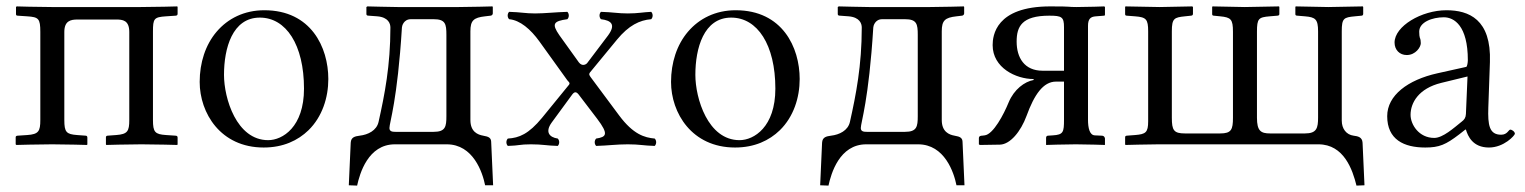

<svg xmlns="http://www.w3.org/2000/svg" viewBox="-20 -451 4767 600"><path d="M106 -351V-76C106 -41 100.7 -31.4 65 -29L35 -27C31 -26.7 29 -25 29 -22V0L31 2C31 2 99.3 0 143 0C185.5 0 252 2 252 2L253 0V-21C253 -25 251 -26.8 248 -27L221 -29C187.3 -31.5 181 -38 181 -76V-351C181 -386 201 -390 222 -390H343C363 -390 384 -388 384 -351V-76C384 -41 378.7 -31.6 343 -29L316 -27C313 -26.8 311 -25 311 -22V0L312 2C312 2 379.1 0 422 0C465.7 0 534 2 534 2L535 0V-21C535 -25 533 -26.7 529 -27L499 -29C464.3 -31.3 458 -38 458 -76V-352C458 -393 461.1 -397.5 499 -400L529 -402C533 -402.3 535 -404 535 -408V-429L534 -431C534 -431 464 -429 419 -429H142C99.1 -429 32 -431 32 -431L30 -429V-407C30 -403 32 -402.2 35 -402L65 -400C100.7 -397.6 106 -393 106 -351Z M604 -195C604 -98 669 10 804 10C865 10 911 -12 944 -44C987 -86 1006 -146 1006 -204C1006 -303 952 -419 806 -419C743 -419 692 -393 657 -352C622 -311 604 -255 604 -195ZM792 -396C874 -396 930 -311 930 -174C930 -54 863 -13 818 -13C719 -13 680 -144 680 -217C680 -300 706 -396 792 -396Z M1070 128 1096 129C1104 92 1130 0 1214 0H1376C1459 0 1488 88 1496 128H1521L1515 -6C1515 -20 1508 -24 1490 -27C1473 -30 1450 -39 1450 -76V-353C1450 -387 1460 -396 1496 -400L1513 -402C1516 -402 1520 -405 1520 -409V-429L1519 -431C1519 -431 1446 -429 1413 -429H1223C1206 -429 1128 -431 1128 -431L1125 -429V-407C1125 -403 1128 -402 1132 -402L1159 -400C1194 -397 1200 -377 1200 -365C1200 -246 1182 -155 1163 -70C1157 -43 1130 -30 1104 -27C1090 -25 1077 -23 1076 -5ZM1197 -51C1197 -68 1222 -137 1236 -365C1236 -369 1241 -391 1264 -391H1335C1372 -391 1375 -376 1375 -342V-88C1375 -55 1372 -39 1335 -39H1216C1206 -39 1197 -40 1197 -51Z M1728 -341C1703 -377 1710 -385 1753 -391C1759 -397 1759 -408 1753 -414C1716 -413 1682 -409 1652 -409C1622 -409 1608 -413 1571 -414C1565 -408 1565 -397 1571 -391C1605 -388 1638 -360 1666 -321L1753 -200C1756 -196 1763 -192 1758 -186L1674 -83C1632 -32 1602 -20 1567 -18C1561 -12 1561 -1 1567 5C1604 4 1603 0 1639 0C1677 0 1686 4 1723 5C1729 -1 1729 -12 1723 -18C1696 -22 1683 -39 1704 -68L1767 -154C1774 -164 1780 -166 1788 -156L1846 -80C1883 -31 1875 -23 1843 -18C1837 -12 1837 -1 1843 5C1880 4 1906 0 1942 0C1980 0 1989 4 2026 5C2032 -1 2032 -12 2026 -18C1994 -21 1959 -31 1915 -90L1825 -211C1819 -219 1822 -222 1824 -225L1908 -327C1945 -372 1979 -388 2015 -391C2021 -397 2021 -408 2015 -414C1990 -413 1974 -409 1942 -409C1911 -409 1895 -413 1858 -414C1852 -408 1852 -397 1858 -391C1891 -387 1905 -374 1880 -340L1815 -254C1811 -249 1799 -243 1789 -256Z M2077 -195C2077 -98 2142 10 2277 10C2338 10 2384 -12 2417 -44C2460 -86 2479 -146 2479 -204C2479 -303 2425 -419 2279 -419C2216 -419 2165 -393 2130 -352C2095 -311 2077 -255 2077 -195ZM2265 -396C2347 -396 2403 -311 2403 -174C2403 -54 2336 -13 2291 -13C2192 -13 2153 -144 2153 -217C2153 -300 2179 -396 2265 -396Z M2543 128 2569 129C2577 92 2603 0 2687 0H2849C2932 0 2961 88 2969 128H2994L2988 -6C2988 -20 2981 -24 2963 -27C2946 -30 2923 -39 2923 -76V-353C2923 -387 2933 -396 2969 -400L2986 -402C2989 -402 2993 -405 2993 -409V-429L2992 -431C2992 -431 2919 -429 2886 -429H2696C2679 -429 2601 -431 2601 -431L2598 -429V-407C2598 -403 2601 -402 2605 -402L2632 -400C2667 -397 2673 -377 2673 -365C2673 -246 2655 -155 2636 -70C2630 -43 2603 -30 2577 -27C2563 -25 2550 -23 2549 -5ZM2670 -51C2670 -68 2695 -137 2709 -365C2709 -369 2714 -391 2737 -391H2808C2845 -391 2848 -376 2848 -342V-88C2848 -55 2845 -39 2808 -39H2689C2679 -39 2670 -40 2670 -51Z M3039 0 3042 2 3105 1C3137 0 3170 -40 3188 -89C3212 -155 3240 -196 3280 -196H3305V-77C3305 -38 3303 -30 3270 -28L3255 -27C3251 -27 3249 -24 3249 -20V2C3249 2 3306 0 3342 0C3377 0 3433 2 3433 2V-18C3433 -20 3431 -27 3423 -27L3401 -28C3385 -29 3380 -51 3380 -77V-370C3380 -391 3387 -399 3405 -400L3430 -402C3432 -402 3433 -403 3433 -405V-429L3431 -431C3431 -431 3378 -429 3344 -429C3312 -429 3338 -431 3262 -431C3091 -431 3082 -339 3082 -310C3082 -239 3155 -204 3210 -204V-201C3182 -196 3149 -172 3132 -131C3117 -94 3084 -31 3057 -28L3049 -27C3045 -27 3039 -26 3039 -19ZM3157 -321C3157 -368 3173 -402 3259 -402C3298 -402 3305 -398 3305 -366V-230H3238C3181 -230 3157 -271 3157 -321Z M4173 -353C4173 -394 4179.1 -396.7 4214 -400L4235 -402C4238 -402.3 4240 -404 4240 -408V-429L4239 -431L4131 -429L4029 -431L4028 -429V-407C4028 -403 4030 -402.3 4034 -402L4058 -400C4090.6 -397.3 4099 -391 4099 -353V-84C4099 -51 4095 -34 4058 -34H3949C3920 -34 3908 -42 3908 -83V-352C3908 -393 3913 -397.1 3948 -400L3972 -402C3976 -402.3 3978 -404 3978 -407V-429L3977 -431L3870 -429L3769 -431L3768 -429V-407C3768 -403 3770 -402.3 3773 -402L3793 -400C3826.5 -396.7 3833 -391 3833 -352V-83C3833 -46 3828 -34 3793 -34H3683C3648 -34 3642 -44 3642 -83V-353C3642 -394 3649.6 -396.5 3683 -400L3702 -402C3706 -402.4 3708 -404 3708 -408V-429L3706 -431L3604 -429L3497 -431L3496 -429V-407C3496 -403 3498 -402.2 3501 -402L3527 -400C3561.9 -397.3 3568 -391 3568 -353V-72C3568 -37 3560.4 -31.6 3527 -29L3501 -27C3497 -26.5 3496 -25 3496 -21V0L3497 2C3497 2 3571 0 3601 0H4100C4180 0 4207 80 4219 129L4244 128L4238 -5C4237 -23 4222.9 -25.3 4210 -27C4187 -30 4173 -49 4173 -74Z M4566 -212 4561 -95C4560.5 -83.1 4556 -77 4548 -71C4523 -51 4489 -20 4462 -20C4414 -20 4388 -62 4388 -92C4388 -129.5 4412.8 -174.6 4484 -192ZM4561 -46C4567 -26 4582 10 4633 10C4680 10 4714 -28 4714 -33C4714 -40 4704 -46 4700 -46C4694 -46 4691 -30 4671 -30C4634 -30 4629.1 -60 4631 -115L4636 -257C4640.7 -390.8 4570 -419 4500 -419C4422 -419 4338 -369 4338 -318C4338 -295 4354 -279 4376 -279C4404 -279 4420 -304 4420 -316C4420 -323 4419 -329 4417 -333C4416 -336 4415 -342 4415 -352C4415 -382 4456 -397 4492 -397C4524 -397 4567 -371 4567 -263C4567 -256 4565 -243 4562 -242L4472 -222C4379.4 -201.4 4315 -153 4315 -88C4315 -15 4367 10 4434 10C4478 10 4498 1 4540 -31L4559 -46Z"/></svg>

Font: Libertinus Serif Display
Style: Regular
Weight: 400
Designer: Philipp H. Poll
Foundry: Khaled Hosny
Version: Version 6.1